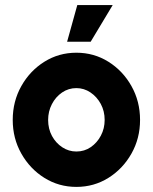

<svg xmlns="http://www.w3.org/2000/svg" viewBox="-20 -721 600 754"><path d="M280 13Q211 13 154.2 -22.5Q97.5 -58 63.8 -117.8Q30 -177.5 30 -250Q30 -323 63.8 -383Q97.5 -443 154.2 -478.5Q211 -514 280 -514Q349 -514 405.8 -478.5Q462.5 -443 496.2 -383Q530 -323 530 -250Q530 -177.5 496.2 -117.8Q462.5 -58 405.8 -22.5Q349 13 280 13ZM280 -126Q311.5 -126 336.5 -143.2Q361.5 -160.5 376.2 -188.5Q391 -216.5 391 -250Q391 -284.5 375.8 -312.8Q360.5 -341 335.2 -358Q310 -375 280 -375Q249 -375 223.8 -357.8Q198.5 -340.5 183.8 -312Q169 -283.5 169 -250Q169 -215 184.2 -187Q199.5 -159 224.8 -142.5Q250 -126 280 -126ZM243.5 -557 283.5 -701H422.5L336 -557Z"/></svg>

Font: Urbanist ExtraBold
Style: Regular
Weight: 800
Designer: Corey Hu
Foundry: Corey Hu
Version: Version 1.330; ttfautohint (v1.8.4.7-5d5b)